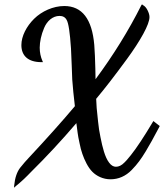

<svg xmlns="http://www.w3.org/2000/svg" viewBox="-20 -752 760 890"><path d="M54.2 109.9C61.5 104.5 73.7 93.8 90.8 78.1C100.1 69.8 117.2 51.8 124 44.9C195.3 -25.4 265.1 -100.6 334 -181.2C336.4 -163.1 338.4 -148.4 339.8 -136.7C341.3 -124.5 344.2 -108.9 348.6 -88.9C352.5 -68.8 356.9 -52.2 361.8 -38.6C371.1 -11.2 388.2 24.9 408.2 44.4C427.7 64 457.5 79.1 492.2 79.1C529.3 79.1 562.5 64.5 590.3 36.1C604 22 615.7 8.3 625 -4.4C634.3 -16.6 644.5 -32.2 655.8 -50.8C670.9 -75.7 692.4 -113.8 719.2 -165L720.2 -168L690.9 -190.9L688 -186C647.5 -118.2 613.8 -66.9 586.9 -33.2L572.3 -15.6C569.8 -12.2 564.9 -6.8 557.6 0.5C543 15.6 530.3 21 517.1 21C505.9 21 495.1 14.6 485.8 2C466.3 -23.4 455.1 -68.8 445.8 -115.7C440.9 -138.7 437 -163.1 434.6 -188.5C428.7 -238.8 426.3 -270 425.8 -293.9C466.3 -342.3 508.8 -397 569.3 -479.5C599.6 -521 624.5 -559.1 644 -594.7C663.1 -629.9 672.9 -655.8 672.9 -672.9C672.9 -682.1 669.9 -692.4 664.1 -704.1C658.2 -715.8 651.4 -723.6 643.1 -728L638.2 -731.9L634.8 -727.1C576.2 -610.4 505.4 -496.1 422.9 -384.8C422.4 -396.5 422.4 -413.1 421.9 -434.6C420.9 -477.1 419.4 -512.7 417 -543.9C406.7 -664.1 360.4 -724.1 277.8 -724.1C226.6 -724.1 173.3 -699.7 138.2 -665C103 -630.4 79.1 -584.5 79.1 -543C79.1 -492.7 111.3 -463.9 171.9 -463.9H179.2L176.8 -469.2C168.5 -488.3 164.1 -508.8 164.1 -530.8C164.1 -557.6 170.9 -590.8 184.6 -622.6C197.8 -654.3 224.1 -678.2 255.9 -678.2C271.5 -678.2 282.7 -671.9 289.1 -659.2C297.4 -645.5 304.2 -601.6 309.1 -526.9C310.1 -507.8 311 -481.4 312.5 -447.3C313.5 -413.1 314.5 -391.6 314.9 -382.8C317.4 -346.2 321.8 -305.2 327.1 -259.8C267.6 -189 196.3 -109.4 113.8 -21C102.1 -8.8 88.4 6.8 73.2 25.9C58.6 44.9 49.3 72.3 45.9 106.9L44.9 118.2Z"/></svg>

Font: Dancing Script
Style: Regular
Weight: 800
Designer: Pablo Impallari
Foundry: Pablo Impallari
Version: Version 2.001